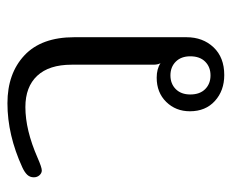

<svg xmlns="http://www.w3.org/2000/svg" viewBox="-72 -526 608 503"><g transform="rotate(-90 231.5 -275.0)"><path d="M191 -81Q191 -118 215.5 -143Q240 -168 279 -168Q302 -168 317 -158Q313 -165 313 -177V-391Q313 -450 284 -481Q255 -512 202 -512Q142 -512 69 -480Q44 -469 36 -469Q29 -469 23.5 -475Q18 -481 18 -490Q18 -500 24.5 -507Q31 -514 44 -520Q129 -559 212 -559Q290 -559 337.5 -514.5Q385 -470 385 -384V-90Q385 -47 358.5 -19Q332 9 286 9Q245 9 218 -15.5Q191 -40 191 -81ZM335 -80Q335 -104 321 -118Q307 -132 285 -132Q263 -132 249 -118Q235 -104 235 -80Q235 -55 249 -41Q263 -27 285 -27Q307 -27 321 -41Q335 -55 335 -80Z"/></g></svg>

Font: Maitree
Style: Regular
Weight: 400
Designer: CadsonDemak Team
Foundry: CadsonDemak
Version: Version 1.001